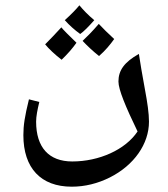

<svg xmlns="http://www.w3.org/2000/svg" viewBox="-20 -579 632 723"><path d="M282 -451C295 -460 313 -478 335 -503C311 -523 293 -542 279 -559C265 -542 247 -524 224 -503C241 -484 261 -466 282 -451ZM353 -368C377 -389 395 -411 410 -432C386 -454 367 -473 352 -489C327 -460 306 -439 291 -425C309 -406 329 -387 353 -368ZM212 -354C235 -376 253 -397 268 -418C238 -447 219 -466 211 -476C188 -451 168 -430 150 -412C164 -395 185 -375 212 -354ZM250 124C300 124 348 112 394 89C485 43 541 -37 541 -121C541 -152 535 -193 526 -241C516 -296 507 -347 503 -376C448 -345 426 -314 426 -272C426 -242 453 -177 498 -84C452 -15 353 29 252 29C164 29 116 -24 116 -121C116 -141 121 -166 128 -195L89 -205C73 -140 68 -107 68 -70C68 54 134 124 250 124Z"/></svg>

Font: Noto Naskh Arabic UI Medium
Style: Regular
Weight: 500
Designer: Monotype Design Team, David Williams, Mohamad Dakak and Nizar Qandah
Foundry: Monotype Imaging Inc.
Version: Version 2.014